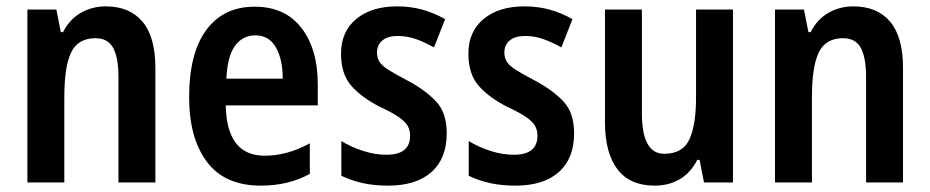

<svg xmlns="http://www.w3.org/2000/svg" viewBox="-20 -573 2920 603"><path d="M312 -553Q387 -553 427.5 -505Q468 -457 468 -360V0H352V-332Q352 -392 335.5 -422.5Q319 -453 280 -453Q225 -453 203.5 -408.5Q182 -364 182 -268V0H66V-543H157L171 -472H178Q198 -512 233.5 -532.5Q269 -553 312 -553Z M780 -552Q875 -552 926.5 -485.5Q978 -419 978 -308V-242H689Q692 -84 811 -84Q883 -84 953 -123V-27Q886 10 799 10Q686 10 630 -64.5Q574 -139 574 -268Q574 -406 628 -479Q682 -552 780 -552ZM782 -462Q742 -462 718 -429Q694 -396 691 -326H868Q868 -386 846.5 -424Q825 -462 782 -462Z M1383 -155Q1383 -75 1335 -32.5Q1287 10 1199 10Q1155 10 1119 2Q1083 -6 1052 -21V-130Q1081 -112 1119 -99.5Q1157 -87 1194 -87Q1268 -87 1268 -147Q1268 -163 1261 -176.5Q1254 -190 1233.5 -204.5Q1213 -219 1174 -237Q1115 -267 1083 -304Q1051 -341 1051 -404Q1051 -474 1099 -513.5Q1147 -553 1227 -553Q1269 -553 1305.5 -543Q1342 -533 1378 -513L1343 -424Q1315 -440 1287 -450Q1259 -460 1229 -460Q1198 -460 1181 -446Q1164 -432 1164 -408Q1164 -392 1171.5 -379.5Q1179 -367 1199.5 -354Q1220 -341 1258 -321Q1315 -291 1349 -255Q1383 -219 1383 -155Z M1783 -155Q1783 -75 1735 -32.5Q1687 10 1599 10Q1555 10 1519 2Q1483 -6 1452 -21V-130Q1481 -112 1519 -99.5Q1557 -87 1594 -87Q1668 -87 1668 -147Q1668 -163 1661 -176.5Q1654 -190 1633.5 -204.5Q1613 -219 1574 -237Q1515 -267 1483 -304Q1451 -341 1451 -404Q1451 -474 1499 -513.5Q1547 -553 1627 -553Q1669 -553 1705.5 -543Q1742 -533 1778 -513L1743 -424Q1715 -440 1687 -450Q1659 -460 1629 -460Q1598 -460 1581 -446Q1564 -432 1564 -408Q1564 -392 1571.5 -379.5Q1579 -367 1599.5 -354Q1620 -341 1658 -321Q1715 -291 1749 -255Q1783 -219 1783 -155Z M2282 -543V0H2191L2177 -71H2170Q2149 -30 2114.5 -10Q2080 10 2036 10Q1958 10 1919 -41.5Q1880 -93 1880 -189V-543H1996V-217Q1996 -90 2066 -90Q2124 -90 2145 -135Q2166 -180 2166 -267V-543Z M2660 -553Q2735 -553 2775.5 -505Q2816 -457 2816 -360V0H2700V-332Q2700 -392 2683.5 -422.5Q2667 -453 2628 -453Q2573 -453 2551.5 -408.5Q2530 -364 2530 -268V0H2414V-543H2505L2519 -472H2526Q2546 -512 2581.5 -532.5Q2617 -553 2660 -553Z"/></svg>

Font: Noto Sans Myanmar Condensed SemiBold
Style: Regular
Weight: 600
Width: 3
Designer: Monotype Design Team
Foundry: Monotype Imaging Inc.
Version: Version 2.107; ttfautohint (v1.8.4.7-5d5b)